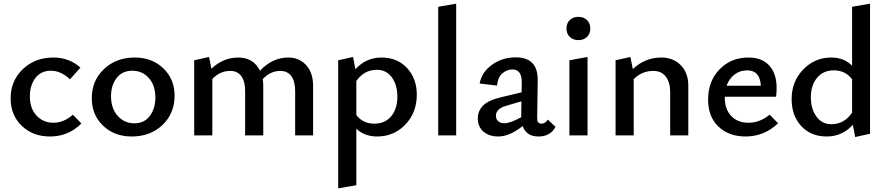

<svg xmlns="http://www.w3.org/2000/svg" viewBox="-20 -739 4837 1048"><path d="M253 6Q159 6 98.5 -52.5Q38 -111 38 -202Q38 -298 104.5 -361.5Q171 -425 271 -425Q358 -425 419 -370L362 -306Q312 -353 258 -353Q203 -353 173 -313Q143 -273 143 -213Q143 -147 179.5 -108Q216 -69 271 -69Q328 -69 378 -113L424 -65Q354 6 253 6Z M699 6Q604 6 542.5 -53Q481 -112 481 -203Q481 -299 547.5 -362Q614 -425 716 -425Q810 -425 871.5 -366Q933 -307 933 -217Q933 -120 867 -57Q801 6 699 6ZM713 -66Q768 -66 798 -106.5Q828 -147 828 -206Q828 -273 792.5 -313Q757 -353 702 -353Q647 -353 616.5 -313Q586 -273 586 -214Q586 -147 622.5 -106.5Q659 -66 713 -66Z M1554 -425Q1613 -425 1651 -383.5Q1689 -342 1689 -271V0H1591V-244Q1591 -295 1570 -323.5Q1549 -352 1510 -352Q1456 -352 1414 -307Q1417 -290 1417 -271V0H1318V-244Q1318 -295 1297 -323.5Q1276 -352 1237 -352Q1181 -352 1139 -308V0H1040V-410L1121 -428L1134 -364Q1198 -425 1281 -425Q1363 -425 1399 -353Q1467 -425 1554 -425Z M2062 -425Q2149 -425 2202 -367.5Q2255 -310 2255 -222Q2255 -124 2192.5 -59Q2130 6 2039 6Q1968 6 1925 -37V272L1826 289V-410L1907 -428L1920 -361Q1978 -425 2062 -425ZM2023 -64Q2081 -64 2115 -104Q2149 -144 2149 -212Q2149 -275 2119 -316.5Q2089 -358 2037 -358Q1968 -358 1925 -297V-111Q1961 -64 2023 -64Z M2372 0V-702L2470 -719V0Z M2970 -86 3012 -47Q2985 6 2919 6Q2853 6 2833 -51Q2761 6 2700 6Q2649 6 2618.5 -21Q2588 -48 2588 -92Q2588 -134 2617 -163Q2646 -192 2718 -209L2827 -235L2828 -287Q2829 -360 2777 -360Q2747 -360 2722 -338.5Q2697 -317 2693 -272L2598 -283Q2609 -345 2665.5 -385.5Q2722 -426 2795 -426Q2917 -426 2915 -300L2912 -94Q2912 -64 2934 -64Q2957 -64 2970 -86ZM2733 -66Q2764 -66 2825 -99V-111L2826 -186L2741 -161Q2687 -145 2687 -107Q2687 -88 2700 -77Q2713 -66 2733 -66Z M3072 -583Q3072 -612 3090 -629.5Q3108 -647 3137 -647Q3166 -647 3184 -629.5Q3202 -612 3202 -583Q3202 -555 3184 -537.5Q3166 -520 3137 -520Q3108 -520 3090 -537.5Q3072 -555 3072 -583ZM3088 0V-410L3187 -428V0Z M3589 -425Q3654 -425 3695.5 -383.5Q3737 -342 3737 -271V0H3638V-236Q3638 -290 3614 -321Q3590 -352 3546 -352Q3484 -352 3439 -307V0H3340V-410L3421 -428L3434 -362Q3501 -425 3589 -425Z M4181 -113 4227 -66Q4151 6 4050 6Q3958 6 3901.5 -48Q3845 -102 3845 -195Q3845 -296 3907.5 -360.5Q3970 -425 4065 -425Q4140 -425 4179.5 -380.5Q4219 -336 4219 -261Q4219 -229 4216 -211H3936V-207Q3936 -143 3971 -106Q4006 -69 4066 -69Q4127 -69 4181 -113ZM4059 -355Q4019 -355 3989.5 -332.5Q3960 -310 3946 -271H4133Q4128 -355 4059 -355Z M4631 -702 4729 -719V-9L4648 9L4635 -58Q4578 6 4492 6Q4406 6 4353.5 -51Q4301 -108 4301 -198Q4301 -294 4364 -359.5Q4427 -425 4517 -425Q4588 -425 4631 -380ZM4518 -61Q4588 -61 4631 -124V-306Q4595 -355 4531 -355Q4474 -355 4440 -314.5Q4406 -274 4406 -208Q4406 -144 4436.5 -102.5Q4467 -61 4518 -61Z"/></svg>

Font: EauTest Semibold
Style: Regular
Weight: 600
Designer: Christian Thalmann (Catharsis Fonts)
Version: Version 0.001;PS 000.001;hotconv 1.0.88;makeotf.lib2.5.64775